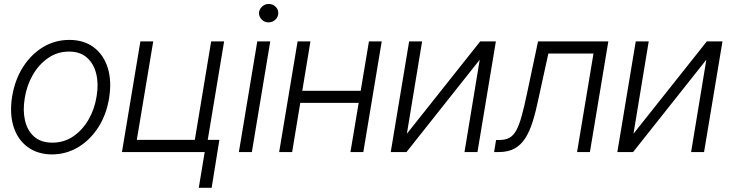

<svg xmlns="http://www.w3.org/2000/svg" viewBox="-20 -750 3605 947"><path d="M236.8 11.7Q165 11.2 116 -25.1Q66.9 -61.5 46.6 -126Q26.4 -190.4 40 -274.9Q53.7 -357.4 94 -420.2Q134.3 -482.9 193.1 -518.1Q252 -553.2 321.8 -553.2Q393.6 -553.2 442.4 -516.6Q491.2 -480 511.5 -415.3Q531.7 -350.6 518.1 -266.1Q504.9 -184.1 464.6 -121.6Q424.3 -59.1 365.5 -23.9Q306.6 11.2 236.8 11.7ZM237.8 -46.4Q295.9 -46.4 341.6 -77.6Q387.2 -108.9 417 -160.6Q446.8 -212.4 456.5 -274.9Q466.8 -335.4 454.8 -385.3Q442.9 -435.1 409.4 -465.3Q376 -495.6 320.8 -495.6Q263.2 -495.6 217.3 -463.9Q171.4 -432.1 141.6 -380.1Q111.8 -328.1 102.1 -266.1Q91.8 -206.1 103.3 -156Q114.7 -106 148.4 -76.2Q182.1 -46.4 237.8 -46.4Z M1085.4 -545.9 994.6 0H581.5L672.4 -545.9H735.8L654.8 -60.1H940.9L1021.5 -545.9ZM1062 -60.1 1023.9 176.3H960.4L999.5 -60.1Z M1158.2 0 1249 -545.9H1313L1222.2 0ZM1304.2 -639.6Q1284.7 -639.6 1271 -653.3Q1257.3 -667 1257.3 -686.5Q1258.3 -704.1 1272.5 -717.3Q1286.6 -730.5 1305.2 -730.5Q1325.2 -730.5 1339.1 -717Q1353 -703.6 1352.5 -684.6Q1352.1 -666 1337.9 -652.8Q1323.7 -639.6 1304.2 -639.6Z M1774.9 -302.2 1765.6 -242.7H1444.8L1454.6 -302.2ZM1511.2 -545.9 1420.9 0H1356.9L1447.8 -545.9ZM1862.8 -545.9 1772 0H1708.5L1799.8 -545.9Z M1986.8 -90.3 2348.6 -545.9H2425.8L2335 0H2271L2346.2 -455.6L1984.9 0H1907.2L1998 -545.9H2062Z M2417 0 2426.8 -59.6H2443.4Q2472.7 -59.6 2492.4 -70.3Q2512.2 -81.1 2526.4 -106.9Q2540.5 -132.8 2553 -177.5Q2565.4 -222.2 2579.6 -290L2633.8 -545.9H2980.5L2889.6 0H2826.2L2907.2 -485.8H2684.6L2637.2 -269Q2623.5 -202.1 2607.9 -151.9Q2592.3 -101.6 2570.6 -67.9Q2548.8 -34.2 2517.3 -17.1Q2485.8 0 2439.5 0Z M3104.5 -90.3 3466.3 -545.9H3543.5L3452.6 0H3388.7L3463.9 -455.6L3102.5 0H3024.9L3115.7 -545.9H3179.7Z"/></svg>

Font: Inter Tight Light
Style: Italic
Weight: 300
Italic angle: -9.39999°
Designer: Rasmus Andersson
Foundry: rsms
Version: Version 3.004